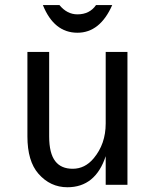

<svg xmlns="http://www.w3.org/2000/svg" viewBox="-20 -747 626 776"><path d="M153.3 -726.6H220.2Q251 -689 293 -689Q342.3 -689 368.2 -726.6H433.6Q384.3 -614.7 293 -614.7Q198.2 -614.7 153.3 -726.6ZM495.1 0H407.2V-115.7Q365.7 9.8 252.4 9.8Q183.1 9.8 135.3 -44.9Q90.8 -95.7 90.8 -195.8V-537.1H178.7V-195.8Q178.7 -127 203.6 -95.2Q227.1 -64.9 273.9 -64.9Q323.2 -64.9 358.4 -106.9Q407.2 -165 407.2 -248V-537.1H495.1Z"/></svg>

Font: Consola Mono
Style: Book
Weight: 400
Monospace: yes
Designer: Wojciech Kalinowski "wmk69" (wmk69@o2.pl)
Foundry: Wojciech Kalinowski "wmk69" (wmk69@o2.pl)
Version: Version 2.1.0